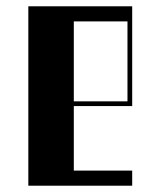

<svg xmlns="http://www.w3.org/2000/svg" viewBox="-20 -590 510 610"><path d="M70 -570H400V-253H214.5V-48H400V0H70ZM385 -268V-522H214.5V-268Z"/></svg>

Font: Facade Sud
Style: Regular
Weight: 100
Designer: Éléonore Fines
Foundry: Velvetyne Type Foundry
Version: Version 1.001;Glyphs 3.2 (3202)